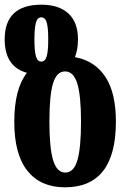

<svg xmlns="http://www.w3.org/2000/svg" viewBox="-29 -790 548 820"><path d="M32 -270Q32 -410 86 -479Q-9 -505 -9 -622Q-9 -770 148 -770Q222 -770 263 -732.5Q304 -695 304 -622Q304 -578 291 -546L300 -544Q379 -527 422.5 -459.5Q466 -392 466 -270Q466 10 248 10Q145 10 88.5 -60Q32 -130 32 -270ZM177 -622Q177 -672 170.5 -694Q164 -716 147 -716Q131 -716 124.5 -693.5Q118 -671 118 -622Q118 -572 124.5 -549.5Q131 -527 147 -527Q164 -527 170.5 -549.5Q177 -572 177 -622ZM317 -270Q317 -382 301 -433.5Q285 -485 249 -485Q213 -485 197.5 -434Q182 -383 182 -270Q182 -158 198 -105.5Q214 -53 250 -53Q286 -53 301.5 -105.5Q317 -158 317 -270Z"/></svg>

Font: Noto Serif Georgian Bold Cond
Style: Regular
Weight: 700
Width: 3
Designer: Monotype Design team
Foundry: Monotype Imaging Inc.
Version: Version 1.000